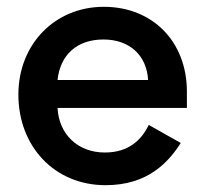

<svg xmlns="http://www.w3.org/2000/svg" viewBox="-20 -530 603 564"><path d="M34 -252C34 -100 140 14 290 14C415 14 475 -54 511 -110L417 -163C396 -120 359 -82 288 -82C208 -82 153 -136 149 -213H529V-261C529 -407 429 -510 285 -510C141 -510 34 -400 34 -252ZM149 -295C157 -369 206 -414 284 -414C360 -414 411 -368 415 -295Z"/></svg>

Font: Space Text SemiBold
Style: Regular
Weight: 600
Designer: Florian Karsten (Space Text), Colophon Foundry (Space Mono)
Foundry: Florian Karsten
Version: Version 1.003;PS 001.003;hotconv 1.0.88;makeotf.lib2.5.64775